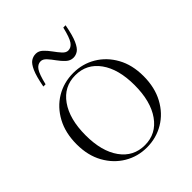

<svg xmlns="http://www.w3.org/2000/svg" viewBox="-206 -845 974 974"><g transform="rotate(-45 280.5 -358.0)"><path d="M279 10Q213.5 10 158.8 -22.5Q104 -55 71 -114.2Q38 -173.5 38 -253.5Q38 -335 70.5 -395.2Q103 -455.5 158.2 -488.8Q213.5 -522 282 -522Q348 -522 402.8 -489.5Q457.5 -457 490.2 -398Q523 -339 523 -258.5Q523 -177 490.2 -116.5Q457.5 -56 402 -23Q346.5 10 279 10ZM280 -5.5Q362 -5.5 410.2 -73.8Q458.5 -142 458.5 -258.5Q458.5 -373 410.5 -439.8Q362.5 -506.5 281 -506.5Q199 -506.5 150.8 -438.2Q102.5 -370 102.5 -253.5Q102.5 -139 150.5 -72.2Q198.5 -5.5 280 -5.5ZM425.5 -720.5Q414 -658.5 400 -627.2Q386 -596 370.5 -585.8Q355 -575.5 337.5 -575.5Q316 -575.5 298.8 -591.2Q281.5 -607 266.5 -628Q251.5 -649 237 -665Q222.5 -681 206.5 -681Q185 -681 170.5 -660.2Q156 -639.5 142 -580.5H126Q137.5 -642.5 151.5 -673.8Q165.5 -705 181.5 -715.2Q197.5 -725.5 216 -725.5Q236.5 -725.5 253.2 -709.8Q270 -694 285 -673Q300 -652 314.5 -636Q329 -620 344.5 -620Q366 -620 380.5 -640.8Q395 -661.5 409 -720.5Z"/></g></svg>

Font: Newsreader 72pt Light
Style: Regular
Weight: 300
Designer: Hugues Gentile
Foundry: Production Type
Version: Version 1.003; ttfautohint (v1.8.3)